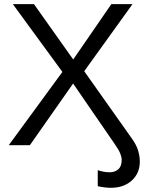

<svg xmlns="http://www.w3.org/2000/svg" viewBox="-20 -708 707 936"><path d="M336.4 -300.8 125.5 0H22.5L284.2 -357.4L42.5 -688H145.5L336.9 -418L522.9 -688H626L390.6 -360.8L624.5 -30.3Q644.5 -2.4 653.1 25.4Q661.6 53.2 661.6 79.6Q661.6 136.2 622.6 171.9Q583.5 207.5 521 207.5Q491.2 207.5 456.5 199.7V121.6Q485.4 131.8 514.6 131.8Q540.5 131.8 556.9 117.2Q573.2 102.5 573.2 71.8Q573.2 57.6 565.9 39.6Q558.6 21.5 537.6 -8.3Z"/></svg>

Font: Arimo Nerd Font
Style: Regular
Weight: 400
Designer: Steve Matteson
Foundry: Monotype Imaging Inc.
Version: Version 1.33;Nerd Fonts 3.2.1